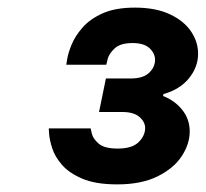

<svg xmlns="http://www.w3.org/2000/svg" viewBox="-20 -882 540 504"><path d="M288 -398Q231 -398 196 -413Q161 -428 142.5 -449.5Q124 -471 117 -493Q110 -515 109 -530Q108 -545 108 -545H218Q218 -545 221 -531.5Q224 -518 239 -505Q254 -492 289 -492Q327 -492 344 -509Q361 -526 361 -546Q361 -562 346 -575Q331 -588 301 -588H240L258 -676H323Q356 -676 371.5 -691Q387 -706 387 -725Q387 -742 372.5 -755.5Q358 -769 328 -769Q296 -769 281 -755Q266 -741 262.5 -726.5Q259 -712 259 -712H154Q154 -712 156.5 -727.5Q159 -743 168 -765Q177 -787 196.5 -809.5Q216 -832 249.5 -847Q283 -862 334 -862Q389 -862 426 -844.5Q463 -827 481.5 -799.5Q500 -772 500 -741Q500 -706 476 -676.5Q452 -647 409 -635L408 -630Q439 -618 458.5 -593.5Q478 -569 478 -537Q478 -504 457 -472Q436 -440 393.5 -419Q351 -398 288 -398Z"/></svg>

Font: Be Vietnam Pro
Style: Bold Italic
Weight: 700
Italic angle: -12°
Designer: Lam Bao, Tony Le, Vietanh Nguyen
Foundry: Yellow Type Foundry
Version: Version 1.002; ttfautohint (v1.8.3)